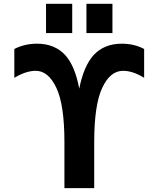

<svg xmlns="http://www.w3.org/2000/svg" viewBox="-20 -966 812 988"><path d="M606.4 -741.2Q670.9 -741.2 721.7 -713.9V-565.4Q664.1 -601.6 613.3 -601.6Q546.9 -601.6 505.9 -513.7Q464.8 -425.8 464.8 -234.4V2H311.5V-234.4Q311.5 -426.8 270 -514.2Q228.5 -601.6 164.1 -601.6Q113.3 -601.6 53.7 -565.4V-713.9Q106.4 -741.2 170.9 -741.2Q261.7 -741.2 316.4 -681.6Q366.2 -626 387.7 -509.8Q411.1 -626 460.9 -681.6Q515.6 -741.2 606.4 -741.2ZM216.8 -795.9V-946.3H351.6V-795.9ZM424.8 -795.9V-946.3H558.6V-795.9Z"/></svg>

Font: Gen Shin Gothic Bold
Style: Bold
Weight: 700
Designer: [Source Han Sans]
Ryoko NISHIZUKA  (kana & ideographs); Paul D. Hunt (Latin, Greek & Cyrillic); Wenlong ZHANG  (bopomofo
Version: Version 1.002.20150607